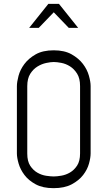

<svg xmlns="http://www.w3.org/2000/svg" viewBox="-20 -971 560 1000"><path d="M397 -172V-523Q397 -563 381.5 -587.5Q366 -612 344.5 -625.5Q323 -639 299.5 -643.5Q276 -648 260 -648Q244 -648 220.5 -643Q197 -638 175 -624.5Q153 -611 137.5 -586.5Q122 -562 122 -522V-171Q122 -131 137.5 -107.5Q153 -84 175 -71.5Q197 -59 220.5 -55.5Q244 -52 260 -52Q276 -52 299.5 -56Q323 -60 344.5 -72.5Q366 -85 381.5 -108.5Q397 -132 397 -172ZM452 -172Q452 -150 443.5 -119Q435 -88 413 -59.5Q391 -31 353.5 -11Q316 9 259 9Q203 9 166 -11Q129 -31 107.5 -59.5Q86 -88 77 -119Q68 -150 68 -172V-522Q68 -544 76.5 -576Q85 -608 107 -637.5Q129 -667 166 -688Q203 -709 260 -709Q316 -709 353 -688Q390 -667 412 -638Q434 -609 443 -577Q452 -545 452 -523ZM338 -826 260 -907 182 -826H132L232 -951H287L387 -826Z"/></svg>

Font: Marvel
Style: Regular
Weight: 400
Designer: Carolina Trebol
Foundry: Carolina Trebol
Version: Version 1.001